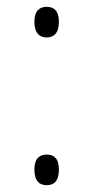

<svg xmlns="http://www.w3.org/2000/svg" viewBox="-20 -539 274 564"><path d="M117 -429C137 -429 153 -440 153 -475C153 -509 137 -519 117 -519C98 -519 81 -509 81 -475C81 -440 98 -429 117 -429ZM117 5C137 5 153 -5 153 -41C153 -75 137 -85 117 -85C98 -85 81 -75 81 -41C81 -5 98 5 117 5Z"/></svg>

Font: Noto Serif Sinhala ExtraLight
Style: Regular
Weight: 200
Designer: Jelle Bosma - Monotype Design Team
Foundry: Monotype Imaging Inc.
Version: Version 2.007